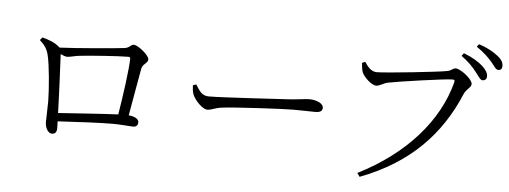

<svg xmlns="http://www.w3.org/2000/svg" viewBox="-53 -961 3057 1153"><g transform="rotate(5 1475.0 -384.0)"><path d="M282 -53C303 -53 312 -65 312 -90L311 -130C431 -137 566 -144 644 -144C690 -144 743 -138 765 -138C786 -138 794 -150 794 -167C794 -186 769 -200 733 -203C753 -312 775 -447 784 -491C790 -518 821 -525 821 -548C821 -572 752 -628 727 -628C708 -628 704 -606 669 -603C630 -598 383 -576 284 -572C251 -602 218 -612 176 -624L162 -607C190 -582 207 -559 216 -523C231 -464 243 -321 244 -246C244 -203 241 -141 241 -121C241 -80 263 -53 282 -53ZM294 -534C308 -527 323 -521 334 -521C352 -521 380 -531 413 -534C468 -540 636 -553 700 -553C709 -553 712 -550 712 -542C712 -486 689 -317 670 -203C577 -199 416 -187 309 -180C306 -291 297 -473 294 -534Z M1199 -278C1228 -278 1239 -293 1296 -299C1371 -308 1652 -323 1715 -323C1776 -323 1811 -321 1846 -321C1880 -321 1890 -332 1890 -350C1890 -377 1845 -394 1807 -394C1781 -394 1753 -388 1686 -383C1640 -381 1290 -358 1201 -358C1159 -358 1143 -389 1121 -423L1101 -417C1102 -397 1103 -380 1110 -361C1124 -327 1171 -278 1199 -278Z M2131 22 2146 44C2441 -68 2620 -255 2725 -505C2739 -538 2768 -548 2768 -570C2768 -598 2695 -655 2665 -655C2648 -655 2642 -640 2616 -635C2568 -625 2250 -591 2194 -591C2158 -591 2137 -622 2120 -647L2101 -639C2103 -612 2106 -596 2111 -582C2121 -557 2168 -510 2198 -510C2218 -510 2239 -528 2266 -534C2323 -546 2607 -587 2651 -587C2661 -587 2667 -585 2663 -570C2602 -336 2418 -123 2131 22ZM2831 -598C2846 -598 2856 -607 2856 -623C2856 -643 2846 -661 2821 -684C2796 -707 2758 -730 2706 -750L2693 -733C2737 -702 2765 -671 2785 -645C2805 -620 2817 -598 2831 -598ZM2920 -668C2935 -668 2943 -677 2943 -693C2943 -714 2933 -733 2905 -754C2880 -774 2843 -795 2792 -812L2779 -796C2826 -764 2849 -740 2872 -715C2894 -690 2903 -668 2920 -668Z"/></g></svg>

Font: Source Han Serif CN
Style: Regular
Weight: 400
Designer: Ryoko NISHIZUKA 西塚涼子 (kana & ideographs); Frank Grießhammer (Latin, Greek & Cyrillic); Wenlong ZHANG 张文龙 (bopomofo); San
Foundry: Adobe
Version: Version 2.003;hotconv 1.1.1;makeotfexe 2.6.0